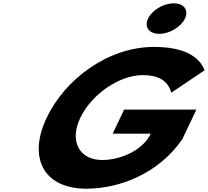

<svg xmlns="http://www.w3.org/2000/svg" viewBox="-20 -1123 1254 1158"><path d="M1028 -1103C966.2 -1103 897.1 -1062 872.9 -1011C848.6 -960 878.8 -919 940.5 -919C1002.2 -919 1071.3 -960 1095.5 -1011C1119.8 -1062 1089.7 -1103 1028 -1103ZM1164.5 -462H728.6L659.7 -317H889.6C841.6 -216 706.3 -158 597.4 -158C457.1 -158 397.5 -272 464.1 -412C532.1 -555 700.5 -670 840.8 -670C929.2 -670 991.6 -641 1013.1 -564L1214.1 -699C1180.3 -786 1083.8 -840 908.4 -840C634.6 -840 373.8 -649 261.1 -412C148.9 -176 238.1 15 501.9 15C697.9 15 935 -74 1079.3 -283Z"/></svg>

Font: Hussar
Style: BdSuprExtOblFive
Weight: 700
Foundry: Cannot Into Space Fonts
Version: Version 2.00